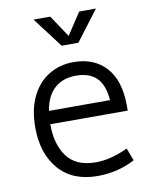

<svg xmlns="http://www.w3.org/2000/svg" viewBox="-90 -876 759 960"><g transform="rotate(-10 289.0 -396.0)"><path d="M62 0ZM139 -277Q139 -176 185 -114Q231 -52 332 -52Q405 -52 494 -93L518 -29Q430 17 328 17Q201 17 131.5 -63Q62 -143 62 -276Q62 -368 94 -433Q126 -498 181.5 -531.5Q237 -565 306 -565Q411 -565 471 -499Q531 -433 532 -308V-279H139ZM144 -346H454Q448 -423 412 -459.5Q376 -496 306 -496Q241 -496 198.5 -458.5Q156 -421 144 -346ZM464 -809 348 -656H263L147 -809H232L306 -698L379 -809Z"/></g></svg>

Font: Biryani Light
Style: Regular
Weight: 300
Designer: Dan Reynolds and Mathieu Réguer
Foundry: Dan Reynolds and Mathieu Réguer
Version: Version 1.004; ttfautohint (v1.1) -l 5 -r 5 -G 72 -x 0 -D la